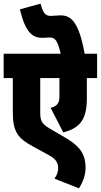

<svg xmlns="http://www.w3.org/2000/svg" viewBox="-20 -916 551 1050"><path d="M511 -489V-622H443C411 -797 369 -832 311 -832C292 -832 272 -829 257 -829C229 -829 215 -844 202 -896L89 -865C119 -736 159 -709 212 -709C224 -709 241 -711 252 -711C282 -711 295 -694 312 -622H0V-489H50V-303C50 -193 79 -159 162 -114L243 -70C286 -47 298 -27 298 4C298 23 292 41 278 61L412 114C437 73 448 38 448 0C448 -66 422 -113 344 -159L252 -213C205 -240 200 -259 200 -305V-489H305V-390C305 -352 293 -336 257 -326L326 -192C420 -216 455 -266 455 -378V-489Z"/></svg>

Font: Noto Sans Devanagari ExtraCondensed Black
Style: Regular
Weight: 900
Width: 2
Designer: Jelle Bosma - Monotype Design Team
Foundry: Monotype Imaging Inc.
Version: Version 2.004